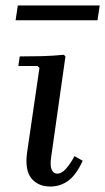

<svg xmlns="http://www.w3.org/2000/svg" viewBox="-20 -671 384 701"><path d="M252 -101 282 -84Q258 -32 229 -11Q200 10 164 10Q119 10 94.5 -20Q70 -50 79 -115L124 -423L117 -430H47L52 -465Q93 -465 133 -466Q173 -467 213 -471L219 -465L167 -99Q162 -67 168.5 -52Q175 -37 189 -37Q205 -37 221 -55Q237 -73 252 -101ZM45 -651H344L336 -597H37Z"/></svg>

Font: Brygada 1918 Medium
Style: Italic
Weight: 500
Italic angle: -8°
Designer: Mateusz Machalski | Borys Kosmynka | Przemek Hoffer
Foundry: NIEPODLEGLA 2018
Version: Version 3.006